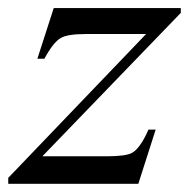

<svg xmlns="http://www.w3.org/2000/svg" viewBox="-50 -450 462 470"><path d="M392.6 -418.5 53.7 -67.4H210.4Q257.8 -67.4 272.9 -75.7Q293 -86.4 313.5 -132.8H331.1L288.6 0H-29.8V-14.6L307.6 -366.7H160.6Q114.7 -366.7 98.6 -356.9Q80.6 -346.7 58.6 -306.2H41.5L81.5 -430.2H392.6Z"/></svg>

Font: Dai Banna SIL Light
Style: Oblique
Weight: 400
Italic angle: -11°
Designer: Victor Gaultney
Foundry: SIL International
Version: Version 2.000